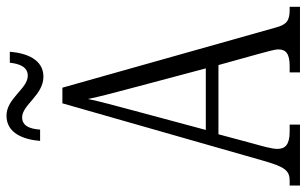

<svg xmlns="http://www.w3.org/2000/svg" viewBox="-192 -730 922 577"><g transform="rotate(-90 268.5 -441.0)"><path d="M327 -771C379 -771 398 -822 402 -872H369C366 -844 357 -818 330 -818C291 -818 262 -882 210 -882C156 -882 138 -829 134 -781H168C170 -810 178 -835 205 -835C242 -835 272 -771 327 -771ZM0 0H183V-31H162C122 -31 110 -45 110 -68C110 -84 119 -116 125 -137L154 -245H362L395 -126C401 -103 409 -77 409 -65C409 -43 397 -31 359 -31H340V0H537V-31H529C496 -31 484 -39 475 -72L294 -714H247L75 -112C56 -45 45 -31 14 -31H0ZM167 -283 225 -499C239 -552 253 -602 260 -637C267 -602 280 -554 298 -486L352 -283Z"/></g></svg>

Font: Noto Serif Tamil ExtraCondensed Light
Style: Italic
Weight: 300
Width: 2
Italic angle: -12°
Designer: Indian Type Foundry, Tom Grace, and the Monotype Design Team
Foundry: Monotype Imaging Inc.
Version: Version 2.003